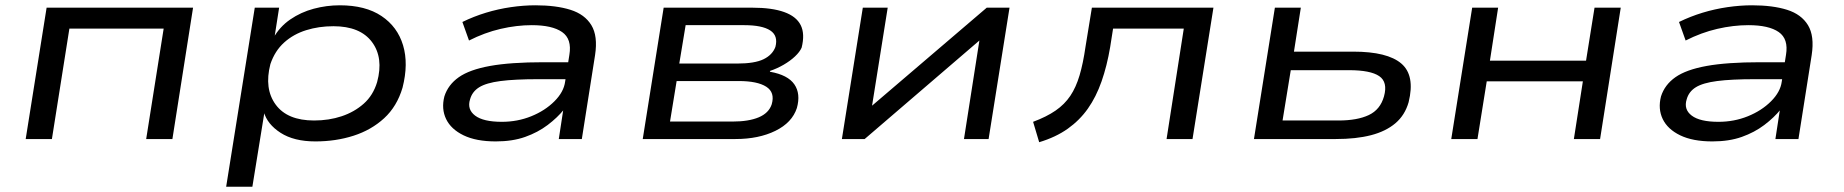

<svg xmlns="http://www.w3.org/2000/svg" viewBox="-20 -525 6964 725"><path d="M77 0 156 -496H709L631 0H532L598 -417H242L176 0Z M834 180 942 -496H1034L1016 -381H1012Q1036 -424 1076 -451.5Q1116 -479 1164.5 -492Q1213 -505 1263 -505Q1360 -505 1420.5 -464.5Q1481 -424 1502 -354Q1523 -284 1500 -194Q1479 -123 1430.5 -78.5Q1382 -34 1315 -12.5Q1248 9 1171 9Q1090 9 1039.5 -23.5Q989 -56 976 -103L979 -104L933 180ZM1166 -70Q1222 -70 1270 -86Q1318 -102 1353.5 -133.5Q1389 -165 1404 -215Q1429 -307 1384.5 -366.5Q1340 -426 1239 -426Q1184 -426 1136 -411Q1088 -396 1053 -364.5Q1018 -333 1001 -283Q977 -190 1021 -130Q1065 -70 1166 -70Z M1852 9Q1778 9 1730.5 -14Q1683 -37 1664.5 -75.5Q1646 -114 1658 -161Q1672 -205 1712.5 -233.5Q1753 -262 1830.5 -276Q1908 -290 2032 -290H2146L2136 -226H2013Q1924 -226 1870 -219Q1816 -212 1789.5 -195.5Q1763 -179 1755 -150Q1743 -112 1774 -88.5Q1805 -65 1875 -65Q1934 -65 1986 -86Q2038 -107 2073.5 -142.5Q2109 -178 2114 -217L2130 -318Q2140 -378 2102.5 -404Q2065 -430 1988 -430Q1931 -430 1870.5 -416Q1810 -402 1751 -372L1726 -442Q1769 -463 1815 -477Q1861 -491 1909 -498Q1957 -505 2002 -505Q2080 -505 2134 -488Q2188 -471 2213 -430Q2238 -389 2227 -317L2177 0H2090L2107 -111L2110 -112Q2085 -81 2048 -53Q2011 -25 1963 -8Q1915 9 1852 9Z M2407 0 2486 -496H2821Q2895 -496 2941 -479.5Q2987 -463 3003.5 -430Q3020 -397 3007 -345Q3000 -329 2982 -312Q2964 -295 2939 -280.5Q2914 -266 2887 -257L2888 -254Q2955 -242 2979.5 -206.5Q3004 -171 2989 -117Q2971 -62 2908 -31Q2845 0 2757 0ZM2510 -66H2746Q2807 -66 2845 -82Q2883 -98 2894 -131Q2907 -176 2873.5 -197.5Q2840 -219 2769 -219H2535ZM2545 -285H2763Q2830 -285 2863.5 -301.5Q2897 -318 2908 -348Q2919 -390 2888.5 -410Q2858 -430 2790 -430H2569Z M3159 0 3238 -496H3332L3272 -120H3266L3706 -496H3792L3713 0H3620L3679 -377H3684L3245 0Z M3904 12 3881 -65Q3932 -84 3966 -107.5Q4000 -131 4021.5 -163Q4043 -195 4056.5 -240.5Q4070 -286 4079 -349L4103 -496H4562L4483 0H4385L4450 -417H4183L4172 -347Q4160 -276 4139.5 -217.5Q4119 -159 4088 -115Q4057 -71 4012 -39Q3967 -7 3904 12Z M4715 0 4794 -496H4892L4866 -330H5090Q5219 -330 5271.5 -285Q5324 -240 5299 -139Q5285 -90 5249 -59.5Q5213 -29 5157 -14.5Q5101 0 5024 0ZM4823 -70H5034Q5105 -70 5148.5 -90.5Q5192 -111 5206 -161Q5221 -215 5188 -237.5Q5155 -260 5074 -260H4854Z M5460 0 5539 -496H5637L5606 -296H5969L6001 -496H6100L6022 0H5923L5957 -218H5594L5559 0Z M6446 9Q6372 9 6324.5 -14Q6277 -37 6258.5 -75.5Q6240 -114 6252 -161Q6266 -205 6306.5 -233.5Q6347 -262 6424.5 -276Q6502 -290 6626 -290H6740L6730 -226H6607Q6518 -226 6464 -219Q6410 -212 6383.5 -195.5Q6357 -179 6349 -150Q6337 -112 6368 -88.5Q6399 -65 6469 -65Q6528 -65 6580 -86Q6632 -107 6667.5 -142.5Q6703 -178 6708 -217L6724 -318Q6734 -378 6696.5 -404Q6659 -430 6582 -430Q6525 -430 6464.5 -416Q6404 -402 6345 -372L6320 -442Q6363 -463 6409 -477Q6455 -491 6503 -498Q6551 -505 6596 -505Q6674 -505 6728 -488Q6782 -471 6807 -430Q6832 -389 6821 -317L6771 0H6684L6701 -111L6704 -112Q6679 -81 6642 -53Q6605 -25 6557 -8Q6509 9 6446 9Z"/></svg>

Font: Nunito Sans 7pt Expanded
Style: Italic
Weight: 400
Width: 7
Italic angle: -9°
Designer: Vernon Adams
Foundry: Vernon Adams
Version: Version 3.101;gftools[0.9.27]